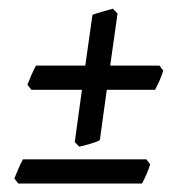

<svg xmlns="http://www.w3.org/2000/svg" viewBox="-20 -506 416 445"><path d="M358.4 -342.3Q356.9 -337.4 354.5 -331.1L349.6 -318.8Q347.2 -313 344.2 -307.4Q341.3 -301.8 339.4 -297.9H227.5L211.4 -181.2Q207 -178.7 200.9 -176.5Q194.8 -174.3 188.2 -172.4Q181.6 -170.4 175 -168.7Q168.5 -167 163.6 -166L153.3 -176.8L169.9 -297.9H52.7L43.5 -309.6Q47.4 -319.3 52.7 -331.8Q58.1 -344.2 63.5 -354H177.7L194.3 -471.7Q198.2 -473.1 204.3 -475.1Q210.4 -477.1 217.3 -479Q224.1 -481 230.5 -482.7Q236.8 -484.4 241.7 -485.8L252.4 -474.6L235.4 -354H349.6ZM328.1 -125Q326.7 -120.1 324.2 -113.8L319.3 -101.6Q316.9 -95.7 314 -90.1Q311 -84.5 309.1 -80.6H22.5L13.2 -92.3Q17.1 -102.1 22.5 -114.5Q27.8 -127 33.2 -136.7H319.3Z"/></svg>

Font: Gentium Plus
Style: Italic
Weight: 400
Italic angle: -8°
Designer: J. Victor Gaultney, Annie Olsen, Iska Routamaa
Foundry: SIL International
Version: Version 1.510